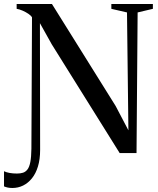

<svg xmlns="http://www.w3.org/2000/svg" viewBox="-72 -763 790 957"><path d="M-10.5 174Q-23 174 -33.5 171.8Q-44 169.5 -52 166V90.5Q-41 96 -24.2 99Q-7.5 102 12.5 102Q29.5 102 42.8 97.8Q56 93.5 65.2 81.2Q74.5 69 79.2 44.2Q84 19.5 84.5 -21.5L87.5 -676.5Q83 -685 69.8 -694Q56.5 -703 40.5 -710Q24.5 -717 11 -719V-743H187L504.5 -234.5L568 -113.5L561 -701L483 -719V-743H690V-719L614 -701L608.5 0H524.5L186 -542L127 -647.5L128 -15.5Q128 31 117.2 66.5Q106.5 102 87.2 125.8Q68 149.5 43.2 161.8Q18.5 174 -10.5 174Z"/></svg>

Font: Merriweather 120pt
Style: Regular
Weight: 400
Version: Version 2.100